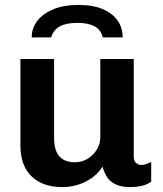

<svg xmlns="http://www.w3.org/2000/svg" viewBox="-20 -751 664 781"><path d="M233 10Q154 10 108.5 -33.5Q63 -77 63 -161V-511H200V-191Q200 -139 221.5 -115Q243 -91 285 -91Q313 -91 336 -105Q359 -119 373.5 -142Q388 -165 388 -193V-511H524V-115Q524 -96 533.5 -88Q543 -80 554 -80Q564 -80 574.5 -83.5Q585 -87 595 -92V-12Q582 -2 560.5 4Q539 10 509 10Q474 10 450.5 -1Q427 -12 415 -31.5Q403 -51 397 -73Q372 -34 328 -12Q284 10 233 10ZM109 -599Q109 -637 132 -666.5Q155 -696 197.5 -713.5Q240 -731 298 -731Q359 -731 399 -713.5Q439 -696 459 -666.5Q479 -637 479 -599H398Q391 -629 365.5 -643.5Q340 -658 294 -658Q249 -658 223 -643.5Q197 -629 188 -599Z"/></svg>

Font: Chivo SemiBold
Style: Regular
Weight: 600
Designer: Hector Gatti
Foundry: Omnibus-Type
Version: Version 2.002